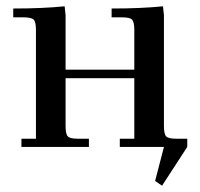

<svg xmlns="http://www.w3.org/2000/svg" viewBox="-20 -466 633 609"><path d="M22 -411V-439Q115 -439 185 -446L188 -418V-245H406V-371Q406 -396 399 -403.5Q392 -411 367 -411H334V-439Q427 -439 497 -446L500 -418V-66Q500 -41 507 -33.5Q514 -26 539 -26H574V0L494 123L472 108L500 0H360V-26H406V-218H188V-66Q188 -41 195 -33.5Q202 -26 227 -26H262V0H48V-26H94V-371Q94 -396 87 -403.5Q80 -411 55 -411Z"/></svg>

Font: Dihjauti
Style: Bold
Weight: 700
Designer: T. Christopher White
Version: Version 3.0.0